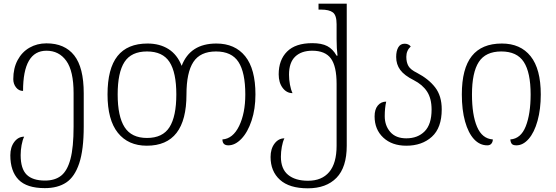

<svg xmlns="http://www.w3.org/2000/svg" viewBox="-20 -780 3013 1041"><path d="M36 62Q36 18 57.5 -10.5Q79 -39 111 -39Q102 -21 97 7Q92 35 92 61Q92 135 124.5 167Q157 199 224 199Q278 199 311.5 172.5Q345 146 362 82.5Q379 19 379 -94V-275Q379 -395 339.5 -450Q300 -505 232 -505Q105 -505 105 -287Q82 -287 67 -306Q52 -325 52 -351Q52 -410 75.5 -454Q99 -498 140 -521.5Q181 -545 232 -545Q331 -545 382.5 -479.5Q434 -414 434 -274V-94Q434 32 409.5 105.5Q385 179 339 209.5Q293 240 223 240Q125 240 80.5 194Q36 148 36 62Z M563 -268Q563 -408 617 -476Q671 -544 780 -544Q846 -544 893.5 -514Q941 -484 965 -423Q1011 -544 1153 -544Q1254 -544 1309.5 -475Q1365 -406 1365 -268Q1365 -189 1344 -126Q1323 -63 1289 -27.5Q1255 8 1218 8Q1186 8 1186 -24Q1243 -28 1276.5 -97Q1310 -166 1310 -268Q1310 -387 1273 -444Q1236 -501 1151 -501Q1066 -501 1028.5 -444Q991 -387 991 -268Q991 10 776 10Q675 10 619 -60Q563 -130 563 -268ZM936 -268Q936 -387 899 -444Q862 -501 777 -501Q692 -501 655 -444Q618 -387 618 -268Q618 -149 655.5 -90.5Q693 -32 777 -32Q862 -32 899 -90.5Q936 -149 936 -268Z M1447 71Q1447 27 1468.5 -1.5Q1490 -30 1522 -30Q1513 -12 1508 16Q1503 44 1503 70Q1503 136 1542 168Q1581 200 1650 200Q1725 200 1765 152.5Q1805 105 1805 10V-325Q1805 -421 1774 -463Q1743 -505 1673 -505Q1614 -505 1580.5 -473Q1547 -441 1547 -375Q1547 -349 1552 -321.5Q1557 -294 1566 -275Q1534 -275 1512.5 -303.5Q1491 -332 1491 -377Q1491 -455 1536.5 -500.5Q1582 -546 1673 -546Q1724 -546 1754.5 -530Q1785 -514 1805 -478H1810Q1805 -516 1805 -568V-649Q1805 -697 1785 -712.5Q1765 -728 1720 -728H1707V-760H1860V10Q1860 127 1804.5 184Q1749 241 1649 241Q1549 241 1498 195Q1447 149 1447 71Z M2011 -149Q2011 -187 2028.5 -208Q2046 -229 2074 -229Q2066 -195 2066 -150Q2066 -99 2096 -64.5Q2126 -30 2183 -30Q2245 -30 2282.5 -68Q2320 -106 2320 -186Q2320 -246 2295.5 -283.5Q2271 -321 2224 -345Q2172 -371 2150 -401Q2128 -431 2128 -471Q2128 -504 2139.5 -523.5Q2151 -543 2174 -543Q2195 -543 2207 -528Q2183 -506 2183 -472Q2183 -442 2194.5 -422Q2206 -402 2241 -385Q2304 -352 2339.5 -306Q2375 -260 2375 -187Q2375 -87 2321.5 -38.5Q2268 10 2183 10Q2105 10 2058 -34Q2011 -78 2011 -149Z M2484 -268Q2484 -408 2538 -476Q2592 -544 2701 -544Q2802 -544 2857 -475Q2912 -406 2912 -268Q2912 -188 2894.5 -125Q2877 -62 2846.5 -27Q2816 8 2780 8Q2761 8 2754.5 -0.5Q2748 -9 2747 -24Q2804 -28 2830.5 -95Q2857 -162 2857 -268Q2857 -387 2820 -444Q2783 -501 2698 -501Q2613 -501 2576 -444Q2539 -387 2539 -268Q2539 -157 2566.5 -92.5Q2594 -28 2652 -24Q2652 -11 2644.5 -1.5Q2637 8 2622 8Q2581 8 2550 -25.5Q2519 -59 2501.5 -121.5Q2484 -184 2484 -268Z"/></svg>

Font: Noto Serif Georgian Light
Style: Regular
Weight: 300
Designer: Monotype Design team
Foundry: Monotype Imaging Inc.
Version: Version 1.000